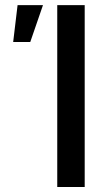

<svg xmlns="http://www.w3.org/2000/svg" viewBox="-20 -748 432 768"><path d="M318.8 -727.5V0H209V-727.5ZM32.7 -580.1 50.3 -727.5H151.9L101.1 -580.1Z"/></svg>

Font: Inter 24pt Medium
Style: Regular
Weight: 500
Designer: Rasmus Andersson
Foundry: rsms
Version: Version 4.001;git-66647c0bb